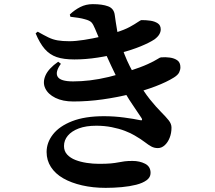

<svg xmlns="http://www.w3.org/2000/svg" viewBox="-20 -838 1040 927"><path d="M490 69Q429 69 376.5 57Q324 45 285.5 23Q247 1 226 -31.5Q205 -64 205 -104Q205 -150 236 -189.5Q267 -229 328.5 -253Q390 -277 482 -277Q531 -277 579.5 -270.5Q628 -264 655 -258Q664 -256 665.5 -258.5Q667 -261 664 -267Q648 -292 619 -334Q590 -376 558 -437Q539 -473 517 -520Q495 -567 474.5 -614.5Q454 -662 439 -699Q430 -721 421.5 -730Q413 -739 390 -745Q377 -749 358 -752Q339 -755 320 -757L317 -768Q340 -790 367.5 -804Q395 -818 428 -818Q474 -818 502 -807.5Q530 -797 534 -766Q536 -753 539 -731Q542 -709 546.5 -685.5Q551 -662 557 -644Q570 -604 581.5 -574.5Q593 -545 607 -517.5Q621 -490 640 -455Q674 -395 704 -358Q734 -321 757.5 -297.5Q781 -274 794.5 -257Q808 -240 808 -222Q808 -195 799 -172.5Q790 -150 775 -136.5Q760 -123 742 -123Q725 -123 711 -130.5Q697 -138 679 -152Q661 -166 630 -184Q612 -195 583.5 -206Q555 -217 519.5 -224Q484 -231 445 -231Q395 -231 360.5 -218Q326 -205 307.5 -183Q289 -161 289 -133Q289 -108 304.5 -91.5Q320 -75 344.5 -65.5Q369 -56 399 -51.5Q429 -47 458 -47Q494 -47 515 -49Q536 -51 551 -54Q566 -57 581 -59Q596 -61 620 -61Q654 -61 680.5 -47.5Q707 -34 707 -3Q707 18 688 32Q669 46 637.5 54Q606 62 567.5 65.5Q529 69 490 69ZM334 -348Q283 -348 247.5 -365.5Q212 -383 198.5 -411.5Q185 -440 199.5 -473.5Q214 -507 261 -540L274 -530Q245 -490 258.5 -467.5Q272 -445 333 -445Q372 -445 414.5 -450Q457 -455 505 -466.5Q553 -478 604 -495Q662 -514 693.5 -528.5Q725 -543 739 -552Q753 -561 757 -561Q778 -563 800 -560Q822 -557 836.5 -546.5Q851 -536 851 -513Q851 -501 845 -488.5Q839 -476 820 -464Q785 -442 731.5 -421.5Q678 -401 612 -384.5Q546 -368 475 -358Q404 -348 334 -348ZM339 -551Q287 -551 253.5 -562.5Q220 -574 196 -601.5Q172 -629 152 -677L162 -685Q192 -668 213.5 -657.5Q235 -647 258.5 -643Q282 -639 315 -639Q345 -639 386.5 -645.5Q428 -652 469 -661.5Q510 -671 539 -681Q581 -694 606.5 -708Q632 -722 645.5 -731.5Q659 -741 664 -741Q686 -741 706.5 -738Q727 -735 741.5 -725.5Q756 -716 756 -696Q756 -684 749 -672Q742 -660 726 -648Q702 -632 659.5 -614.5Q617 -597 563.5 -583Q510 -569 452 -560Q394 -551 339 -551Z"/></svg>

Font: Noto Serif JP ExtraBold
Style: Regular
Weight: 800
Designer: Ryoko NISHIZUKA 西塚涼子 (kana & ideographs); Frank Grießhammer (Latin, Greek & Cyrillic); Wenlong ZHANG 张文龙 (bopomofo); San
Foundry: Adobe
Version: Version 2.003-H1;hotconv 1.1.1;makeotfexe 2.6.0